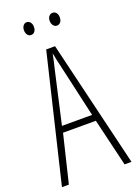

<svg xmlns="http://www.w3.org/2000/svg" viewBox="-165 -951 722 1017"><g transform="rotate(-20 196.0 -442.5)"><path d="M353 0 289 -269H104L39 0H0L171 -714H221L392 0ZM215 -596Q209 -622 204.5 -641.5Q200 -661 196 -683Q192 -661 187.5 -641.5Q183 -622 177 -597L111 -305H281ZM95 -849Q95 -864 102.5 -874.5Q110 -885 123 -885Q135 -885 143 -875Q151 -865 151 -849Q151 -832 143 -822.5Q135 -813 123 -813Q110 -813 102.5 -823.5Q95 -834 95 -849ZM240 -850Q240 -865 248 -875Q256 -885 269 -885Q281 -885 289 -875.5Q297 -866 297 -850Q297 -833 289 -823Q281 -813 269 -813Q256 -813 248 -823.5Q240 -834 240 -850Z"/></g></svg>

Font: Noto Sans Malayalam ExtraCondensed ExtraLight
Style: Regular
Weight: 200
Width: 2
Designer: Jelle Bosma - Monotype Design Team
Foundry: Monotype Imaging Inc.
Version: Version 2.104; ttfautohint (v1.8.4.7-5d5b)